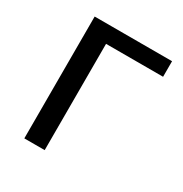

<svg xmlns="http://www.w3.org/2000/svg" viewBox="-155 -778 857 898"><g transform="rotate(30 273.5 -329.0)"><path d="M518 -574H210V0H100V-658H518Z"/></g></svg>

Font: Ysabeau Infant Semibold
Style: Regular
Weight: 600
Designer: Christian Thalmann (Catharsis Fonts)
Version: Version 0.003